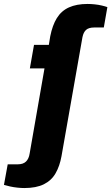

<svg xmlns="http://www.w3.org/2000/svg" viewBox="-105 -754 563 971"><path d="M18 197Q3 197 -16.5 195Q-36 193 -54 189Q-72 185 -85 181L-66 77H-15Q12 77 26.5 63Q41 49 45 22L120 -408H46L67 -527H142L149 -570Q160 -626 182.5 -662.5Q205 -699 243.5 -716.5Q282 -734 338 -734Q355 -734 374 -732Q393 -730 410 -726Q427 -722 438 -718L420 -615H372Q344 -615 330.5 -603Q317 -591 312 -566L206 36Q197 86 176 122.5Q155 159 116.5 178Q78 197 18 197Z"/></svg>

Font: Archivo SemiBold ExtraBold
Style: Italic
Weight: 800
Italic angle: -10°
Version: Version 2.001